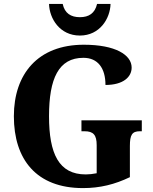

<svg xmlns="http://www.w3.org/2000/svg" viewBox="-20 -953 782 983"><path d="M389 -771C491 -771 544 -858 546 -933H477C466 -885 435 -865 389 -865C343 -865 311 -885 301 -933H231C233 -858 286 -771 389 -771ZM405 10C492 10 568 -9 645 -46V-206C645 -262 656 -281 696 -281H706V-337H397V-281H413C458 -281 475 -262 475 -210V-66C455 -62 436 -60 419 -60C281 -60 231 -166 231 -358C231 -551 280 -657 407 -657C481 -657 520 -604 520 -518C611 -518 654 -559 654 -607C654 -672 571 -724 409 -724C174 -724 51 -574 51 -358C51 -137 166 10 405 10Z"/></svg>

Font: Noto Serif Bengali SemiCondensed ExtraBold
Style: Regular
Weight: 800
Width: 4
Designer: Juan Bruce, Universal Thirst, Indian Type Foundry and the Monotype Design Team.
Foundry: Monotype Imaging Inc.
Version: Version 2.003